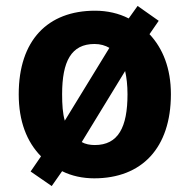

<svg xmlns="http://www.w3.org/2000/svg" viewBox="-20 -590 638 646"><path d="M555 -273C555 -360 528 -427 483 -475L514 -520L443 -570L413 -528C380 -545 341 -554 300 -554C140 -554 43 -454 43 -273C43 -182 70 -113 118 -64L83 -13L154 36L189 -14C221 2 258 10 297 10C457 10 555 -92 555 -273ZM189 -273C189 -384 220 -442 298 -442C318 -442 334 -437 348 -429L198 -184C191 -208 189 -238 189 -273ZM409 -273C409 -162 378 -102 299 -102C283 -102 267 -105 255 -112L401 -351C406 -329 409 -303 409 -273Z"/></svg>

Font: Noto Sans Display
Style: Bold
Weight: 700
Designer: Monotype Design Team
Foundry: Monotype Imaging Inc.
Version: Version 1.900